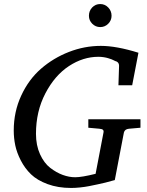

<svg xmlns="http://www.w3.org/2000/svg" viewBox="-20 -914 727 950"><path d="M675 -282 618 -277Q597 -275 593 -258L548 -23Q546 -23 531 -18.5Q516 -14 501.5 -10.5Q487 -7 464 -2Q441 3 420.5 7Q400 11 376 13.5Q352 16 332 16Q267 16 215.5 -3Q164 -22 133.5 -51.5Q103 -81 83 -120Q63 -159 55.5 -195Q48 -231 48 -268Q48 -361 85 -441Q122 -521 183 -574Q244 -627 321 -657Q398 -687 479 -687Q556 -687 665 -653L634 -492H566L569 -584Q571 -607 550 -612L544 -615Q539 -618 532 -620.5Q525 -623 515.5 -626Q506 -629 493 -631Q480 -633 467 -633Q391 -633 321 -587Q251 -541 204.5 -452Q158 -363 158 -252Q158 -195 178 -151Q198 -107 228.5 -83.5Q259 -60 290.5 -48.5Q322 -37 352 -37Q385 -37 453 -54L492 -258Q494 -267 489.5 -271.5Q485 -276 472 -277L417 -282V-324H675ZM532 -836Q532 -813 515.5 -796.5Q499 -780 476 -780Q453 -780 436.5 -796.5Q420 -813 420 -836Q420 -860 436 -877Q452 -894 476 -894Q499 -894 515.5 -877Q532 -860 532 -836Z"/></svg>

Font: Veleka
Style: Italic
Weight: 400
Italic angle: -12°
Designer: Stefan Peev, Context Ltd, 2016; SIL International, 1997-2014.
Foundry: Stefan Peev, Context Ltd, 2016
Version: Version 1.000